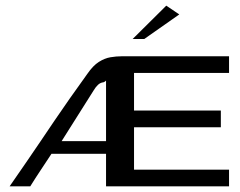

<svg xmlns="http://www.w3.org/2000/svg" viewBox="-20 -659 850 679"><path d="M14 0Q45 -45 72 -84Q99 -123 123.5 -159.5Q148 -196 173.5 -233.5Q199 -271 227 -311Q255 -351 289 -398Q309 -427 329.5 -440Q350 -453 370.5 -456.5Q391 -460 411 -460H790Q790 -445 790 -430.5Q790 -416 790 -401H454V-268H761V-209Q684 -209 607.5 -209Q531 -209 454 -209V-59H790V0Q681 0 572.5 0Q464 0 355 0V-115H162Q143 -86 124 -57.5Q105 -29 87 0ZM198 -160Q237 -160 276.5 -160Q316 -160 355 -160Q355 -214 355 -267Q355 -320 355 -374Q353 -372 351 -370.5Q349 -369 346 -368Q335 -367 326.5 -359Q318 -351 311 -339Q283 -294 254.5 -249.5Q226 -205 198 -160ZM449 -521 568 -639 614 -608 490 -521Z"/></svg>

Font: Genos Thin Medium
Style: Regular
Weight: 500
Version: Version 1.010